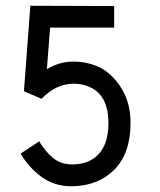

<svg xmlns="http://www.w3.org/2000/svg" viewBox="-20 -649 558 670"><path d="M236.8 -356.9Q176.3 -356.9 126.5 -305.7Q125.5 -304.7 125 -304.2L63.5 -330.6L85.9 -628.9L378.4 -627.9V-552.7H154.8L143.6 -407.7Q188 -434.1 235.4 -434.1Q286.1 -434.1 329.6 -413.1Q374.5 -389.2 405 -338.9Q435.5 -288.6 435.5 -219.7Q435.5 -113.8 378.9 -56.9Q322.3 0 230.5 1H229.5Q170.4 1 125.7 -31.2Q81.1 -63.5 51.8 -112.8L116.7 -155.8Q139.2 -118.7 166.3 -96.9Q193.4 -75.2 231 -75.2Q292 -75.2 325.2 -112.3Q358.4 -149.4 358.4 -218.8Q358.4 -314.9 295.4 -344.2Q268.6 -356.9 236.8 -356.9Z"/></svg>

Font: FantasqueSansM Nerd Font
Style: Regular
Weight: 400
Monospace: yes
Designer: Jany Belluz
Version: Version 1.8.0 ; ttfautohint (v1.8.2);Nerd Fonts 3.4.0